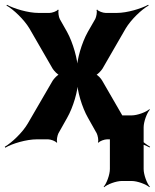

<svg xmlns="http://www.w3.org/2000/svg" viewBox="-68 -582 647 802"><path d="M212 -449 182 -502C177 -511 174 -533 177 -540L174 -542C170 -535 149 -528 139 -528H93C49 -528 -10 -546 -39 -562L-41 -559C-12 -543 33 -500 55 -463L152 -295C157 -287 174 -268 182 -268V-272C174 -272 157 -253 152 -245L48 -66C26 -28 -20 15 -48 31L-46 35C-18 18 42 0 86 0H133C143 0 164 7 168 14L171 12C167 5 172 -17 176 -25L212 -89C238 -134 258 -204 258 -243H254C254 -204 274 -134 300 -89L336 -25C340 -17 345 5 341 12L344 14C348 7 369 0 379 0H426C469 0 528 18 557 34L559 31C530 15 485 -28 463 -65L359 -245C355 -253 338 -272 330 -272V-268C338 -268 355 -287 360 -295L457 -463C479 -500 524 -543 553 -559L551 -562C522 -546 463 -528 420 -528H373C363 -528 342 -535 338 -542L335 -540C339 -533 334 -511 330 -503L299 -449C273 -403 253 -332 253 -293H257C257 -332 237 -404 212 -449ZM532 124V-50C532 -74 546 -111 558 -124L556 -126C543 -114 506 -100 482 -100H441C417 -100 380 -114 367 -126L365 -124C377 -111 391 -74 391 -50V124C391 148 377 185 365 198L367 200C380 188 417 174 441 174H482C506 174 543 188 556 200L558 198C546 185 532 148 532 124Z"/></svg>

Font: Asimov
Style: Edge
Weight: 500
Designer: Google
Version: Version 2.000980: 2014